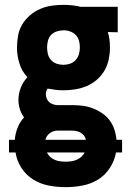

<svg xmlns="http://www.w3.org/2000/svg" viewBox="-20 -548 540 791"><path d="M250 223Q215 223 181 216.5Q147 210 117.5 192Q88 174 68.5 144Q49 114 44 80H17V28H41Q43 2 52.5 -22Q62 -46 79 -64Q68 -79 62 -98Q56 -117 56 -136Q56 -162 65.5 -186.5Q75 -211 93 -230Q70 -254 60 -286.5Q50 -319 50 -352Q50 -377 54.5 -401.5Q59 -426 71.5 -447Q84 -468 103 -484.5Q122 -501 145 -511Q168 -521 192.5 -524.5Q217 -528 241 -528Q257 -528 272.5 -526.5Q288 -525 304 -522L310 -520H465V-415L424 -416Q429 -401 431 -384.5Q433 -368 433 -352Q433 -328 428 -303.5Q423 -279 410.5 -257.5Q398 -236 379 -219.5Q360 -203 337.5 -193.5Q315 -184 290.5 -180Q266 -176 241 -176Q225 -176 208.5 -178Q192 -180 176 -183Q172 -178 170.5 -171.5Q169 -165 169 -159Q169 -150 172.5 -142Q176 -134 182 -128Q188 -122 196.5 -119Q205 -116 214 -115H275Q297 -115 318.5 -112.5Q340 -110 360.5 -102.5Q381 -95 399.5 -82.5Q418 -70 431 -53Q444 -36 451 -15Q458 6 460 28H483V80H458Q452 114 432.5 144Q413 174 383.5 192Q354 210 319.5 216.5Q285 223 250 223ZM241 -281Q255 -281 268.5 -285.5Q282 -290 291.5 -300.5Q301 -311 305 -324.5Q309 -338 309 -352Q309 -365 306 -378Q303 -391 294.5 -401Q286 -411 274 -416.5Q262 -422 249 -423H241Q227 -423 213.5 -418.5Q200 -414 190.5 -404Q181 -394 177.5 -380Q174 -366 174 -352Q174 -338 177.5 -324.5Q181 -311 190.5 -300.5Q200 -290 213.5 -285.5Q227 -281 241 -281ZM167 28H334Q332 18 326 10.5Q320 3 312 -1.5Q304 -6 294.5 -8Q285 -10 275 -10H218Q210 -10 201.5 -7.5Q193 -5 186 0Q179 5 174 12Q169 19 167 28ZM250 118Q262 118 273.5 116.5Q285 115 295.5 110.5Q306 106 315 98Q324 90 329 80H173Q178 90 186.5 98Q195 106 205.5 110.5Q216 115 227.5 116.5Q239 118 250 118Z"/></svg>

Font: Iosevka SS18 Extrabold
Style: Regular
Weight: 800
Monospace: yes
Designer: Belleve Invis
Foundry: Belleve Invis
Version: Version 25.1.1; ttfautohint (v1.8.4)